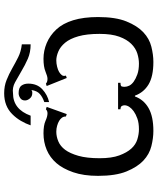

<svg xmlns="http://www.w3.org/2000/svg" viewBox="64 -827 767 935"><g transform="rotate(-90 447.5 -359.5)"><path d="M507.8 -605.5Q507.8 -562.5 480.5 -537.1Q453.1 -511.7 418 -503.9V-527.3Q441.4 -535.2 457 -548.8Q472.7 -562.5 476.6 -589.8Q468.8 -585.9 466.8 -585.9Q464.8 -585.9 460.9 -585.9Q445.3 -585.9 435.5 -597.7Q425.8 -609.4 425.8 -621.1Q425.8 -636.7 437.5 -644.5Q449.2 -652.3 460.9 -652.3Q488.3 -652.3 498 -638.7Q507.8 -625 507.8 -605.5ZM460.9 -679.7Q421.9 -679.7 394.5 -658.2Q367.2 -636.7 351.6 -593.8H304.7Q312.5 -617.2 326.2 -640.6Q339.8 -664.1 359.4 -683.6Q378.9 -703.1 404.3 -712.9Q429.7 -722.7 460.9 -722.7Q496.1 -722.7 525.4 -710.9Q554.7 -699.2 582 -683.6Q609.4 -668 636.7 -654.3Q664.1 -640.6 699.2 -636.7V-593.8Q660.2 -593.8 628.9 -607.4Q597.7 -621.1 568.4 -638.7Q539.1 -656.2 513.7 -669.9Q488.3 -683.6 460.9 -679.7ZM511.7 -156.2Q496.1 -156.2 494.1 -150.4Q492.2 -144.5 492.2 -136.7Q492.2 -125 498 -113.3Q503.9 -101.6 517.6 -91.8Q531.2 -82 552.7 -74.2Q574.2 -66.4 605.5 -66.4Q628.9 -66.4 654.3 -74.2Q679.7 -82 701.2 -103.5Q722.7 -125 736.3 -162.1Q750 -199.2 750 -257.8Q750 -320.3 738.3 -361.3Q726.6 -402.3 707 -425.8Q687.5 -449.2 664.1 -459Q640.6 -468.8 621.1 -468.8Q605.5 -468.8 589.8 -464.8Q574.2 -460.9 564.5 -455.1Q554.7 -449.2 548.8 -441.4Q543 -433.6 546.9 -421.9L535.2 -418L496.1 -515.6L507.8 -519.5Q515.6 -511.7 531.2 -511.7Q543 -511.7 566.4 -521.5Q589.8 -531.2 628.9 -531.2Q668 -531.2 705.1 -515.6Q742.2 -500 771.5 -468.8Q800.8 -437.5 816.4 -386.7Q832 -335.9 832 -265.6Q832 -179.7 810.5 -127Q789.1 -74.2 757.8 -44.9Q726.6 -15.6 687.5 -5.9Q648.4 3.9 613.3 3.9Q543 3.9 503.9 -19.5Q464.8 -43 449.2 -85.9H445.3Q429.7 -43 388.7 -19.5Q347.7 3.9 277.3 3.9Q242.2 3.9 203.1 -5.9Q164.1 -15.6 132.8 -44.9Q101.6 -74.2 80.1 -127Q58.6 -179.7 58.6 -265.6Q58.6 -335.9 76.2 -386.7Q93.8 -437.5 121.1 -468.8Q148.4 -500 185.5 -515.6Q222.7 -531.2 265.6 -531.2Q304.7 -531.2 326.2 -521.5Q347.7 -511.7 363.3 -511.7Q375 -511.7 382.8 -519.5L394.5 -515.6L359.4 -418L347.7 -421.9Q347.7 -433.6 341.8 -441.4Q335.9 -449.2 326.2 -455.1Q316.4 -460.9 302.7 -464.8Q289.1 -468.8 273.4 -468.8Q250 -468.8 226.6 -459Q203.1 -449.2 185.5 -425.8Q168 -402.3 156.2 -361.3Q144.5 -320.3 144.5 -257.8Q144.5 -199.2 158.2 -162.1Q171.9 -125 191.4 -103.5Q210.9 -82 236.3 -74.2Q261.7 -66.4 285.2 -66.4Q316.4 -66.4 337.9 -74.2Q359.4 -82 373 -91.8Q386.7 -101.6 394.5 -113.3Q402.3 -125 402.3 -136.7Q402.3 -144.5 398.4 -150.4Q394.5 -156.2 382.8 -156.2V-168H511.7Z"/></g></svg>

Font: 和音 by 宁静之雨，公众号njzyshare
Style: Regular
Weight: 400
Designer: Steve Matteson
Foundry: Ascender Corporation
Version: Version 6.00;June 8, 2018;FontCreator 11.0.0.2388 32-bit